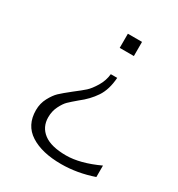

<svg xmlns="http://www.w3.org/2000/svg" viewBox="-178 -634 917 987"><g transform="rotate(30 281.0 -141.0)"><path d="M197 -118Q235 -147 254.5 -164.5Q274 -182 295.5 -217.5Q317 -253 321 -293H359Q354 -221 323.5 -175.5Q293 -130 246 -94Q214 -67 198.5 -52Q183 -37 168 -7Q153 23 153 59Q153 117 197 150.5Q241 184 330 184Q413 184 521 134V202Q425 235 330 235Q216 235 148 191.5Q80 148 80 59Q80 19 98 -14.5Q116 -48 135 -66Q154 -84 197 -118ZM377 -517V-433H293V-517Z"/></g></svg>

Font: Afta sans
Style: Regular
Weight: 400
Designer: par.qink
Foundry: Oriol Esparraguera Font
Version: Version 1.000